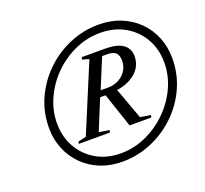

<svg xmlns="http://www.w3.org/2000/svg" viewBox="-132 -929 1171 1096"><g transform="rotate(-20 453.5 -381.0)"><path d="M433 10.5Q360.5 10.5 300.2 -14Q240 -38.5 196 -82.5Q152 -126.5 127.8 -185.5Q103.5 -244.5 103.5 -313Q103.5 -408.5 141.2 -491.5Q179 -574.5 244.5 -637.8Q310 -701 394 -736.5Q478 -772 571 -772Q644 -772 704.5 -747.5Q765 -723 809.2 -679Q853.5 -635 877.5 -576Q901.5 -517 901.5 -448Q901.5 -353 863.8 -269.8Q826 -186.5 760.2 -123.5Q694.5 -60.5 610.2 -25Q526 10.5 433 10.5ZM441.5 -37.5Q521 -37.5 594.2 -70.5Q667.5 -103.5 725.2 -160.2Q783 -217 816.5 -289.5Q850 -362 850 -441Q850 -521.5 813.8 -585.5Q777.5 -649.5 712.8 -687Q648 -724.5 562.5 -724.5Q482.5 -724.5 409.5 -691.8Q336.5 -659 279.2 -602.2Q222 -545.5 188.8 -473Q155.5 -400.5 155.5 -321.5Q155.5 -241 191.8 -176.8Q228 -112.5 292.5 -75Q357 -37.5 441.5 -37.5ZM231.5 -170.5 236.5 -184 284 -195 455 -605 413.5 -616.5 418.5 -630H562.5Q631 -630 667 -605Q703 -580 703 -532.5Q703 -474.5 660 -435.2Q617 -396 543.5 -384.5L612.5 -195L676.5 -184L672.5 -170.5H541L471 -379H438L362.5 -195L426 -184L420.5 -170.5ZM454.5 -415.5H500Q536 -415.5 564.8 -431Q593.5 -446.5 610.5 -473Q627.5 -499.5 627.5 -532Q627.5 -565.5 611.8 -580.8Q596 -596 561.5 -596H529Z"/></g></svg>

Font: Libre Caslon Text
Style: Italic
Weight: 400
Italic angle: -22.583°
Designer: Pablo Impallari, Rodrigo Fuenzalida, Katja Schimmel
Foundry: Pablo Impallari, Rodrigo Fuenzalida
Version: Version 2.000